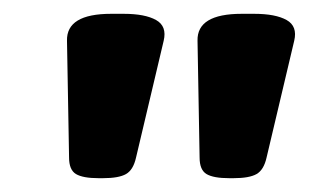

<svg xmlns="http://www.w3.org/2000/svg" viewBox="-20 -722 447 278"><path d="M123 -464Q100 -464 90 -470Q80 -476 80 -494L77 -663Q76 -702 141 -702H159Q190 -702 206 -693Q222 -684 217 -663L177 -494Q173 -476 162.5 -470Q152 -464 129 -464ZM312 -464Q289 -464 279 -470Q269 -476 269 -494L266 -663Q265 -702 330 -702H348Q379 -702 395 -693Q411 -684 406 -663L366 -494Q362 -476 351.5 -470Q341 -464 318 -464Z"/></svg>

Font: Asap Semi Expanded Semi Expanded ExtraBold
Style: Italic
Weight: 800
Width: 6
Italic angle: -6°
Designer: Pablo Cosgaya
Foundry: Omnibus-Type
Version: Version 3.001; ttfautohint (v1.8.4.7-5d5b)